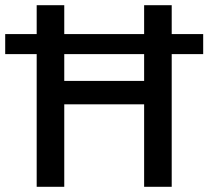

<svg xmlns="http://www.w3.org/2000/svg" viewBox="-75 -718 801 738"><path d="M479 0V-698H585V0ZM66 0V-698H172V0ZM157 -317V-407H493V-317ZM-55 -510V-587H706V-510Z"/></svg>

Font: Azeret Mono Thin
Style: Regular
Weight: 400
Version: Version 1.002